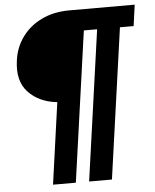

<svg xmlns="http://www.w3.org/2000/svg" viewBox="-57 -790 743 922"><g transform="rotate(-5 315.0 -328.5)"><path d="M547 -640 445 85H335L437 -640H373L271 85H161L216 -308Q129 -317 77.5 -371.5Q26 -426 40 -524Q48 -586 83.5 -635.5Q119 -685 177.5 -713.5Q236 -742 311 -742H627L613 -640Z"/></g></svg>

Font: Morrison ExtraBold
Style: Regular
Weight: 800
Designer: Pablo Impallari, Rodrigo Fuenzalida (Modified by Dan O. Williams)
Version: Version 0.03;June 6, 2019;FontCreator 11.5.0.2425 64-bit; tt